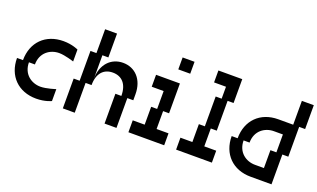

<svg xmlns="http://www.w3.org/2000/svg" viewBox="-74 -1106 2499 1513"><g transform="rotate(20 1175.0 -350.0)"><path d="M75 -250H25C25 -100 125 0 275 0C350 0 400 -25 400 -25V-125C400 -125 325 -100 275 -100C200 -100 125 -150 125 -250H175C175 -350 250 -400 325 -400C375 -400 450 -375 450 -375V-475C450 -475 400 -500 325 -500C175 -500 75 -400 75 -250Z M650 -300V-500H700V-700H600V-500H550V-250H500V0H600V-250H650C650 -350 700 -400 775 -400C850 -400 900 -350 900 -250H850V0H950V-250H1000V-300C1000 -425 925 -500 825 -500C725 -500 650 -425 650 -300Z M1300 -500H1100V-400H1200V-250H1150V-100H1050V0H1350V-100H1250V-250H1300ZM1250 -600H1350V-700H1250Z M1650 -500H1600V-250H1550V-100H1450V0H1750V-100H1650V-250H1700V-500H1750V-700H1550V-600H1650Z M1875 -250H1825C1825 -100 1925 0 2075 0H2250V-250H2300V-500H2350V-700H2250V-500H2200H2125C1975 -500 1875 -400 1875 -250ZM1925 -250H1975C1975 -350 2050 -400 2125 -400H2200V-250H2150V-100H2075C2000 -100 1925 -150 1925 -250Z"/></g></svg>

Font: LS-VG5000 Shifted
Style: Regular
Weight: 400
Designer: Justin Bihan, 2021
Foundry: Justin Bihan, 2021
Version: Version 1.000;Glyphs 3.1.2 (3151)